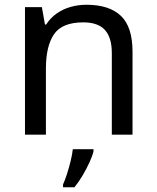

<svg xmlns="http://www.w3.org/2000/svg" viewBox="-20 -566 658 807"><path d="M343 -546Q439 -546 488 -499.5Q537 -453 537 -349V0H450V-343Q450 -408 421 -440Q392 -472 330 -472Q241 -472 207 -422Q173 -372 173 -278V0H85V-536H156L169 -463H174Q192 -491 218.5 -509.5Q245 -528 277 -537Q309 -546 343 -546ZM373 70Q369 88 356.5 115.5Q344 143 327.5 171Q311 199 293 221H245V209Q253 192 261.5 165.5Q270 139 277 110.5Q284 82 286 61H373Z"/></svg>

Font: Noto Sans Oriya
Style: Regular
Weight: 400
Designer: Amélie Bonet and Sol Matas
Foundry: Google LLC
Version: Version 2.006